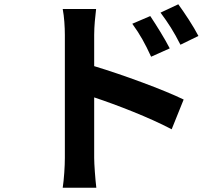

<svg xmlns="http://www.w3.org/2000/svg" viewBox="-20 -819 1040 897"><path d="M907 -651C884 -696 842 -759 813 -799L730 -760C767 -710 791 -673 823 -610ZM773 -593C750 -638 710 -702 682 -744L598 -708C635 -657 657 -617 686 -554ZM420 -656C420 -698 425 -742 429 -777H273C280 -741 283 -692 283 -656V-81C283 -42 279 19 273 58H430C425 17 420 -53 420 -81V-364C528 -328 678 -270 782 -215L838 -354C746 -399 553 -470 420 -510Z"/></svg>

Font: Noto Sans Mono CJK JP Bold
Style: Regular
Weight: 700
Designer: Ryoko NISHIZUKA (kana & ideographs); Paul D. Hunt (Latin, Greek & Cyrillic); Wenlong ZHANG (bopomofo); Sandoll Communica
Foundry: Adobe Systems Incorporated
Version: Version 1.004;PS 1.004;hotconv 1.0.82;makeotf.lib2.5.63406